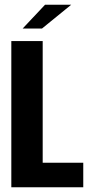

<svg xmlns="http://www.w3.org/2000/svg" viewBox="-20 -794 384 814"><path d="M28 -620H161V-104H333V0H28ZM76 -673 171 -774H282L158 -673Z"/></svg>

Font: Smooch Sans Thin ExtraBold
Style: Regular
Weight: 800
Version: Version 1.010